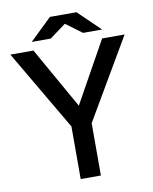

<svg xmlns="http://www.w3.org/2000/svg" viewBox="-92 -914 784 983"><g transform="rotate(-10 300.0 -422.5)"><path d="M265 -243 3 -690H123L332 -320ZM247 0V-350H352V0ZM335 -243 274 -320 480 -690H597ZM389 -735 240 -845H374L488 -735ZM122 -735 236 -845H370L221 -735Z"/></g></svg>

Font: Radio Canada Big
Style: Regular
Weight: 400
Designer: Étienne Aubert Bonn
Foundry: Coppers and Brasses
Version: Version 1.001